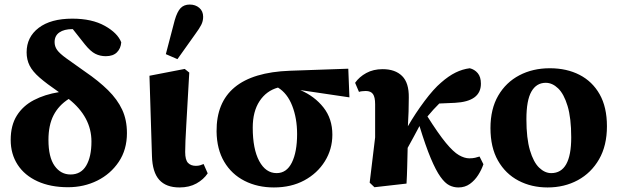

<svg xmlns="http://www.w3.org/2000/svg" viewBox="-20 -809 2722 844"><path d="M279 14Q202 14 145 -12Q88 -38 57.5 -85Q27 -132 27 -194Q27 -258 54 -301Q81 -344 129 -369Q177 -394 239 -404Q185 -441 154 -468Q123 -495 110 -521Q97 -547 97 -579Q97 -646 150 -686.5Q203 -727 298 -727Q384 -727 440.5 -695.5Q497 -664 513 -623Q511 -596 494 -579Q477 -562 445 -562Q420 -562 399 -572.5Q378 -583 353 -614L300 -681H298Q262 -681 241 -666.5Q220 -652 220 -624Q220 -605 231 -589.5Q242 -574 271 -553Q300 -532 354 -494Q414 -453 455 -412.5Q496 -372 517 -327Q538 -282 538 -224Q538 -151 502 -97.5Q466 -44 407.5 -15Q349 14 279 14ZM193 -194Q193 -118 220 -80Q247 -42 290 -42Q336 -42 359 -81Q382 -120 382 -187Q382 -295 282 -374Q238 -346 215.5 -302.5Q193 -259 193 -194Z M769 15Q710 15 680 -18.5Q650 -52 648 -123L637 -476L792 -506L812 -490Q804 -345 799 -262Q794 -179 794 -141Q794 -106 806.5 -93Q819 -80 841 -80Q852 -80 860 -82.5Q868 -85 875 -88L893 -47Q875 -20 843.5 -2.5Q812 15 769 15ZM709 -571 748 -720Q759 -758 774 -773.5Q789 -789 814 -789Q839 -789 856 -774.5Q873 -760 873 -735Q873 -716 864.5 -699.5Q856 -683 839 -660L760 -549Z M1184 15Q1112 15 1055 -14Q998 -43 965.5 -98Q933 -153 932 -231Q930 -486 1254 -498L1511 -507L1516 -381L1300 -413Q1363 -386 1402 -336.5Q1441 -287 1441 -217Q1441 -153 1408 -100Q1375 -47 1317.5 -16Q1260 15 1184 15ZM1091 -248Q1091 -154 1119.5 -101Q1148 -48 1196 -48Q1240 -48 1263 -94.5Q1286 -141 1286 -220Q1286 -289 1264.5 -344Q1243 -399 1202 -424Q1151 -410 1121 -364.5Q1091 -319 1091 -248Z M1626 14 1605 -6 1629 -205V-351Q1629 -382 1619.5 -395.5Q1610 -409 1588 -409Q1580 -409 1571.5 -408Q1563 -407 1558 -405L1541 -445Q1559 -471 1590 -488Q1621 -505 1662 -505Q1717 -505 1747.5 -475Q1778 -445 1777 -380Q1777 -351 1776 -318.5Q1775 -286 1773 -254Q1806 -311 1846 -364.5Q1886 -418 1919 -446Q1952 -475 1982.5 -490Q2013 -505 2045 -509Q2066 -504 2080 -487.5Q2094 -471 2094 -441Q2094 -363 1980 -357L1911 -354Q1898 -341 1885 -327Q1872 -313 1859 -297Q1907 -221 1940 -181Q1973 -141 1997.5 -127Q2022 -113 2043 -113Q2058 -113 2068.5 -115.5Q2079 -118 2088 -121L2105 -87Q2097 -63 2082 -39.5Q2067 -16 2045.5 -0.5Q2024 15 1995 15Q1974 15 1955 5.5Q1936 -4 1916 -32Q1896 -60 1873.5 -113.5Q1851 -167 1824 -255Q1811 -230 1798 -206.5Q1785 -183 1772 -159Q1771 -118 1770 -76.5Q1769 -35 1767 -2Z M2387 15Q2316 15 2259 -15Q2202 -45 2169 -103Q2136 -161 2136 -246Q2136 -330 2170 -388.5Q2204 -447 2263 -478Q2322 -509 2397 -509Q2471 -509 2527.5 -480Q2584 -451 2616 -394.5Q2648 -338 2648 -254Q2648 -169 2613.5 -109Q2579 -49 2520 -17Q2461 15 2387 15ZM2403 -48Q2491 -48 2491 -205Q2491 -290 2475 -343Q2459 -396 2433.5 -420.5Q2408 -445 2379 -445Q2338 -445 2316 -406.5Q2294 -368 2294 -285Q2294 -201 2309.5 -148.5Q2325 -96 2350 -72Q2375 -48 2403 -48Z"/></svg>

Font: Source Serif 4 SmText
Style: Bold
Weight: 700
Designer: Frank Grießhammer
Foundry: Adobe
Version: Version 4.005;hotconv 1.1.0;makeotfexe 2.6.0